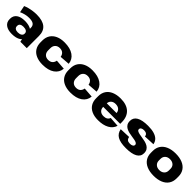

<svg xmlns="http://www.w3.org/2000/svg" viewBox="388 -1984 3428 3428"><g transform="rotate(45 2102.0 -270.0)"><path d="M419 -203V-307Q419 -362 384 -387.5Q349 -413 272 -413Q225 -413 177 -401.5Q129 -390 85 -369L59 -498Q94 -514 139.5 -526Q185 -538 233.5 -544.5Q282 -551 325 -551Q475 -551 549.5 -490.5Q624 -430 624 -307V0H462ZM254 11Q154 11 97.5 -31Q41 -73 41 -148V-162Q41 -238 97.5 -280Q154 -322 257 -322Q364 -322 425 -281Q486 -240 486 -165V-150Q486 -73 425 -31Q364 11 254 11ZM310 -85Q358 -85 386 -104Q414 -123 414 -155V-163Q414 -194 387.5 -211.5Q361 -229 313 -229Q270 -229 245.5 -212Q221 -195 221 -161V-153Q221 -121 245 -103Q269 -85 310 -85Z M1029 11Q935 11 866 -19.5Q797 -50 760.5 -108Q724 -166 724 -246V-294Q724 -374 761 -431.5Q798 -489 866.5 -520Q935 -551 1029 -551Q1174 -551 1258 -492Q1342 -433 1351 -332L1162 -318Q1154 -366 1123.5 -392.5Q1093 -419 1042 -419Q987 -419 954.5 -386Q922 -353 922 -297V-243Q922 -187 954 -154Q986 -121 1042 -121Q1093 -121 1123.5 -147.5Q1154 -174 1162 -222L1351 -208Q1342 -107 1258 -48Q1174 11 1029 11Z M1733 11Q1639 11 1570 -19.5Q1501 -50 1464.5 -108Q1428 -166 1428 -246V-294Q1428 -374 1465 -431.5Q1502 -489 1570.5 -520Q1639 -551 1733 -551Q1878 -551 1962 -492Q2046 -433 2055 -332L1866 -318Q1858 -366 1827.5 -392.5Q1797 -419 1746 -419Q1691 -419 1658.5 -386Q1626 -353 1626 -297V-243Q1626 -187 1658 -154Q1690 -121 1746 -121Q1797 -121 1827.5 -147.5Q1858 -174 1866 -222L2055 -208Q2046 -107 1962 -48Q1878 11 1733 11Z M2431 11Q2337 11 2270 -19.5Q2203 -50 2167.5 -107.5Q2132 -165 2132 -245V-295Q2132 -375 2169.5 -432.5Q2207 -490 2278 -520.5Q2349 -551 2446 -551Q2598 -551 2678.5 -476Q2759 -401 2759 -261V-224H2294V-314H2603L2577 -280V-303Q2577 -356 2543.5 -387Q2510 -418 2452 -418Q2396 -418 2363 -387Q2330 -356 2330 -302V-223Q2330 -170 2362.5 -139.5Q2395 -109 2450 -109Q2497 -109 2526.5 -128Q2556 -147 2565 -179L2751 -166Q2725 -81 2641.5 -35Q2558 11 2431 11Z M3136 12Q2995 12 2922.5 -30Q2850 -72 2833 -163L3038 -171Q3043 -132 3065.5 -113.5Q3088 -95 3132 -95Q3170 -95 3192 -109Q3214 -123 3214 -147Q3214 -169 3194 -181.5Q3174 -194 3141 -200.5Q3108 -207 3068.5 -212.5Q3029 -218 2989.5 -227Q2950 -236 2917 -254Q2884 -272 2864 -303Q2844 -334 2844 -384Q2844 -467 2917.5 -509.5Q2991 -552 3137 -552Q3227 -552 3290 -533.5Q3353 -515 3389.5 -478.5Q3426 -442 3436 -386L3230 -377Q3228 -410 3205.5 -427.5Q3183 -445 3143 -445Q3105 -445 3083.5 -431Q3062 -417 3062 -393Q3062 -370 3082 -358Q3102 -346 3135 -339Q3168 -332 3207.5 -326.5Q3247 -321 3286.5 -311.5Q3326 -302 3359 -284Q3392 -266 3412 -234.5Q3432 -203 3432 -154Q3432 -72 3357 -30Q3282 12 3136 12Z M3835 11Q3735 11 3662.5 -19.5Q3590 -50 3551 -108Q3512 -166 3512 -246V-294Q3512 -374 3551 -431.5Q3590 -489 3663 -520Q3736 -551 3835 -551Q3936 -551 4009 -520.5Q4082 -490 4121 -432Q4160 -374 4160 -294V-246Q4160 -166 4121 -108Q4082 -50 4009 -19.5Q3936 11 3835 11ZM3835 -133Q3893 -133 3927.5 -165Q3962 -197 3962 -249V-291Q3962 -344 3927.5 -375.5Q3893 -407 3835 -407Q3779 -407 3744.5 -375.5Q3710 -344 3710 -291V-249Q3710 -197 3744.5 -165Q3779 -133 3835 -133Z"/></g></svg>

Font: Pathway Extreme ExtraBold
Style: Regular
Weight: 800
Designer: Eduardo Rodriguez Tunni
Foundry: Eduardo Rodriguez Tunni
Version: Version 1.001;gftools[0.9.26]